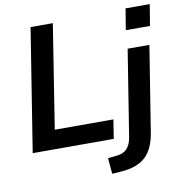

<svg xmlns="http://www.w3.org/2000/svg" viewBox="-96 -805 1028 1087"><g transform="rotate(-10 418.5 -261.5)"><path d="M38 0 150 -705H278L184 -109H521L504 0ZM678 -594 698 -716H837L817 -594ZM461 193 453 102 500 97Q541 94 562.5 71.5Q584 49 591 7L670 -489H795L718 -7Q711 42 695.5 78Q680 114 655 137.5Q630 161 593.5 174Q557 187 506 190Z"/></g></svg>

Font: Nunito Sans 12pt ExtraLight
Style: Italic
Weight: 200
Italic angle: -9°
Designer: Vernon Adams
Foundry: Vernon Adams
Version: Version 3.101;gftools[0.9.27]